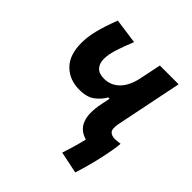

<svg xmlns="http://www.w3.org/2000/svg" viewBox="-184 -663 954 954"><g transform="rotate(45 293.0 -186.5)"><path d="M488.8 155.3 373.5 131.3Q397.5 59.6 410.6 2.4Q359.9 -11.7 342.8 -55.7Q333.5 -78.6 333.5 -110.8Q333.5 -140.6 341.3 -178.2L350.6 -224.1H341.3Q325.2 -194.8 295.7 -172.1Q266.1 -149.4 212.4 -149.4Q143.1 -149.4 99.1 -193.1Q55.2 -236.8 55.2 -322.3Q55.2 -363.8 67.1 -411.9Q79.1 -460 105 -527.8L237.8 -509.3Q213.9 -450.2 202.1 -412.4Q190.4 -374.5 190.4 -342.8Q190.4 -313 207.3 -293.9Q224.1 -274.9 260.7 -274.9Q305.7 -274.9 338.4 -305.7Q371.1 -336.4 385.7 -397L410.6 -517.6H542.5L471.2 -167Q468.3 -150.9 468.3 -139.2Q468.3 -122.1 475.1 -114.3Q486.8 -101.1 512.2 -101.1Q514.2 -101.1 515.6 -101.1Q524.4 -102.1 533.7 -103H534.2Q541 -103.5 547.9 -104.5Q546.4 -83.5 540.3 -49.6Q534.2 -15.6 525.4 22.7Q516.6 61 506.8 96.2Q497.1 131.3 488.8 155.3Z"/></g></svg>

Font: CaskaydiaCove NFP
Style: Bold Italic
Weight: 700
Italic angle: -10°
Designer: Aaron Bell
Foundry: Saja Typeworks
Version: Version 2111.001; VTT 6.35;Nerd Fonts 3.1.1